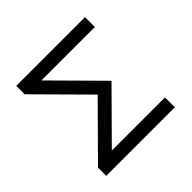

<svg xmlns="http://www.w3.org/2000/svg" viewBox="-143 -736 825 825"><g transform="rotate(-45 270.0 -323.5)"><path d="M476 -597V-537H151L363 -323L152 -110H475V-50H58V-100L279 -323L58 -546V-597Z"/></g></svg>

Font: ibm3270
Style: Regular
Weight: 400
Monospace: yes
Version: Version 2.0.3